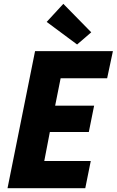

<svg xmlns="http://www.w3.org/2000/svg" viewBox="-20 -988 613 1008"><path d="M164.1 -719.7H572.8L542.5 -577.1H298.3L269.5 -433.1H474.1L446.3 -294.9H241.7L212.4 -142.6H456.5L427.7 0H19.5ZM225.1 -873 312.5 -967.8 459 -818.4 384.8 -754.4Z"/></svg>

Font: Reddit Sans Vanilla ExtraBold
Style: Italic
Weight: 800
Italic angle: -11.25°
Designer: Stephen Hutchings
Version: Version 1.013